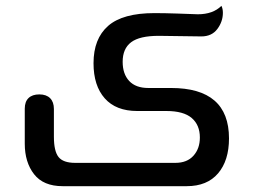

<svg xmlns="http://www.w3.org/2000/svg" viewBox="-20 -640 871 659"><path d="M766 -165Q766 -89 728.5 -45Q691 -1 621 -1H195Q129 -1 97 -42Q65 -83 65 -147V-267Q65 -291 78 -303.5Q91 -316 115 -316Q139 -316 152 -303Q165 -290 165 -266V-171Q165 -121 181 -101Q197 -81 238 -81H582Q622 -81 644 -105.5Q666 -130 666 -168Q666 -211 638 -235Q610 -259 551 -259H451Q378 -259 339.5 -302.5Q301 -346 301 -423Q301 -507 351 -551Q401 -595 510 -595Q545 -595 588.5 -593.5Q632 -592 659 -591Q711 -591 740 -620Q745 -610 745 -596Q745 -566 726 -540.5Q707 -515 671 -515L525 -517Q459 -517 430 -495Q401 -473 401 -428Q401 -386 423.5 -362Q446 -338 489 -338H567Q766 -338 766 -165Z"/></svg>

Font: El Messiri Medium
Style: Regular
Weight: 500
Designer: Mohamed Gaber
Foundry: Kief Type Foundry
Version: Version 2.007